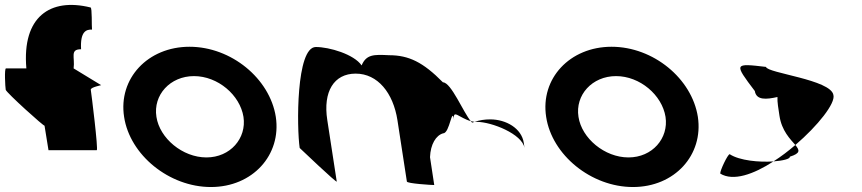

<svg xmlns="http://www.w3.org/2000/svg" viewBox="-110 -744 3466 772"><path d="M-87 -383C-85 -372 70 -232 69 -239L85 -140H279C286 -140 257 -372 255 -383C253 -394 304 -402 296 -402L186 -469C192 -514 170 -546 216 -546C212 -618 237 -626 260 -625C258 -636 261 -714 254 -714C92 -754 -22 -677 -4 -469H-86C-93 -469 -89 -394 -87 -383Z M389 -274C412 -121 570 8 738 8C906 8 1022 -121 999 -274C975 -428 820 -556 652 -556C484 -556 365 -428 389 -274ZM519 -274C505 -362 574 -438 670 -438C766 -438 855 -362 869 -274C882 -188 816 -111 720 -111C624 -111 532 -188 519 -274Z M1095 -149C1095 -149 1245 -6 1244 -14L1206 -261C1188 -376 1233 -448 1320 -448C1409 -448 1471 -370 1488 -261L1526 -14C1527 -6 1625 0 1636 0L1619 -112C1621 -164 1643 -200 1672 -208C1699 -208 1707 -320 1716 -261C1709 -309 1737 -269 1783 -257C1754 -290 1704 -413 1671 -413C1591 -494 1534 -522 1454 -522C1394 -525 1363 -526 1344 -481C1313 -526 1214 -555 1160 -555C1080 -555 1083 -230 1095 -149ZM1783 -257C1785 -254 1787 -252 1789 -251L1798 -254ZM1798 -254H1807C1867 -254 1990 -205 1999 -149L1996 -170C1987 -228 1925 -264 1861 -264C1840 -264 1818 -261 1798 -254Z M2086 -274C2109 -121 2267 8 2435 8C2603 8 2719 -121 2696 -274C2672 -428 2517 -556 2349 -556C2181 -556 2062 -428 2086 -274ZM2216 -274C2202 -362 2271 -438 2367 -438C2463 -438 2552 -362 2566 -274C2579 -188 2513 -111 2417 -111C2321 -111 2229 -188 2216 -274Z M2786 -46C2838 -14 2920 -43 3000 -95C2943 -91 2864 -98 2824 -124C2816 -124 2784 -56 2786 -46ZM2925 -378C2931 -340 2972 -344 3016 -354C3015 -333 3020 -306 3024 -279C3033 -218 3068 -184 3088 -161C3179 -239 3250 -329 3241 -362C3231 -424 2974 -450 2970 -475C2842 -490 2840 -490 2925 -378ZM3000 -95C3039 -98 3067 -105 3066 -114C3110 -128 3105 -140 3088 -161C3060 -137 3030 -114 3000 -95Z"/></svg>

Font: Ampere
Style: SCRevIta
Weight: 400
Version: Version 1